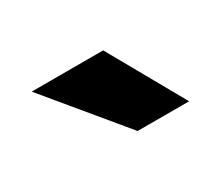

<svg xmlns="http://www.w3.org/2000/svg" viewBox="-46 -825 392 339"><g transform="rotate(-30 150.5 -656.0)"><path d="M32.4 -732.5H178.1L264.6 -578.8H159.6Z"/></g></svg>

Font: Intratopia Thin
Style: Regular
Weight: 100
Designer: Rasmus Andersson
Foundry: rsms
Version: Version 3.000;Glyphs 3.2.3 (3260)